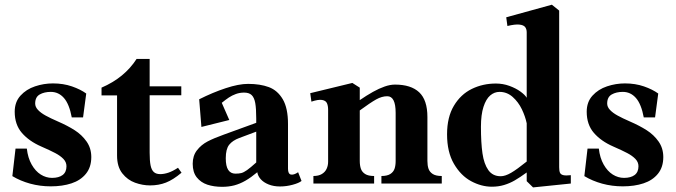

<svg xmlns="http://www.w3.org/2000/svg" viewBox="-20 -780 2872 816"><path d="M32.5 -31.5 46 -148.5H94Q98.5 -109 114.5 -80.8Q130.5 -52.5 153.2 -38.2Q176 -24 201 -24Q230 -24 246.2 -36.2Q262.5 -48.5 262.5 -73.5Q262.5 -91 249.5 -104.5Q236.5 -118 215.2 -129.2Q194 -140.5 155 -157.5Q103.5 -180 73 -215.2Q42.5 -250.5 42.5 -305Q42.5 -346.5 67 -373.5Q91.5 -400.5 128.8 -413Q166 -425.5 205 -425.5Q249 -425.5 285.8 -412.8Q322.5 -400 346.5 -382.5L333 -281H285Q274.5 -337.5 251.8 -363.5Q229 -389.5 196 -389.5Q168 -389.5 148.8 -378.5Q129.5 -367.5 129.5 -340Q129.5 -325.5 141.5 -312.8Q153.5 -300 174 -288.8Q194.5 -277.5 225.5 -264Q267 -246 297.5 -226.5Q328 -207 348 -178.5Q368 -150 368 -112.5Q368 -69.5 345.2 -41.5Q322.5 -13.5 284 -0.8Q245.5 12 196 12Q150 12 108.2 0.5Q66.5 -11 32.5 -31.5Z M477.5 -119V-374.5H411.5V-407.5Q509 -449.5 560.5 -529.5H616V-413H750.5V-375H616V-131Q616 -96.5 620 -77Q624 -57.5 633.8 -48.8Q643.5 -40 661 -40Q677 -40 695.2 -46Q713.5 -52 736.5 -67L751.5 -46Q716 -16 685.2 -4Q654.5 8 618 8Q586 8 554 -3.5Q522 -15 499.8 -43.2Q477.5 -71.5 477.5 -119Z M799 -84Q799 -118 817 -141.2Q835 -164.5 862.2 -178.8Q889.5 -193 931.5 -208L1069 -258V-276Q1069 -319 1064.8 -342.2Q1060.5 -365.5 1049.5 -376Q1038.5 -386.5 1017.5 -386.5Q999 -386.5 982.5 -380.5Q966 -374.5 952.5 -365.5Q939 -356.5 922.5 -343L954.5 -270L836 -240.5L826.5 -358Q884 -387 939.2 -405.2Q994.5 -423.5 1034.5 -423.5Q1085.5 -423.5 1122.5 -409.8Q1159.5 -396 1181.8 -358.2Q1204 -320.5 1204 -253V-63Q1204 -41 1216.2 -38.2Q1228.5 -35.5 1247 -48L1261.5 -11Q1250.5 -2 1223.8 5.2Q1197 12.5 1170 12.5Q1143 12.5 1121.8 4Q1100.5 -4.5 1088.2 -18.2Q1076 -32 1073.5 -48Q1046.5 -25.5 1023 -12Q999.5 1.5 975.8 7.8Q952 14 924 14Q889 14 861.2 4.8Q833.5 -4.5 816.2 -26.2Q799 -48 799 -84ZM1069 -89.5V-220.5L997 -193.5Q968.5 -183 954 -164.8Q939.5 -146.5 939.5 -107.5Q939.5 -73.5 950 -57.8Q960.5 -42 980.5 -42Q995.5 -42 1005.5 -44.5Q1015.5 -47 1029.8 -57Q1044 -67 1069 -89.5Z M1661.5 -96V-300.5Q1661.5 -371 1626 -371Q1603 -371 1578.8 -357.5Q1554.5 -344 1506 -308.5V-352.5Q1539 -375 1565 -389.5Q1591 -404 1614.5 -412.2Q1638 -420.5 1659 -420.5Q1726.5 -420.5 1761.5 -387.8Q1796.5 -355 1796.5 -282.5V-96Q1796.5 -76.5 1801.2 -62.8Q1806 -49 1819.2 -40.5Q1832.5 -32 1857.5 -32V0H1601V-32Q1625.5 -32 1638.8 -40.5Q1652 -49 1656.8 -62.8Q1661.5 -76.5 1661.5 -96ZM1374.5 -93V-313.5Q1374.5 -330.5 1369.5 -341.5Q1364.5 -352.5 1348.8 -355.2Q1333 -358 1303.5 -348L1298.5 -384L1477.5 -427.5L1509 -407.5V-96Q1509 -76.5 1513.8 -62.8Q1518.5 -49 1531.8 -40.5Q1545 -32 1570 -32V0H1312V-32Q1334 -32 1348 -40.5Q1362 -49 1368.2 -62.8Q1374.5 -76.5 1374.5 -93Z M1880 -209Q1880 -282 1909 -330.5Q1938 -379 1985 -402Q2032 -425 2087.5 -425Q2117.5 -425 2145 -415Q2172.5 -405 2192 -390.8Q2211.5 -376.5 2218.5 -364.5V-642.5Q2218.5 -656 2212 -664.8Q2205.5 -673.5 2187.5 -675.5Q2169.5 -677.5 2136.5 -669.5L2131.5 -706.5L2325.5 -760L2356.5 -735V-69.5Q2356.5 -54 2359.8 -46.2Q2363 -38.5 2373.5 -35.8Q2384 -33 2406 -35.5V0L2245.5 16.5L2218.5 -10V-47Q2189.5 -26 2168 -13.5Q2146.5 -1 2122.5 6.2Q2098.5 13.5 2070.5 13.5Q2026 13.5 1982.2 -10Q1938.5 -33.5 1909.2 -83.8Q1880 -134 1880 -209ZM2218.5 -93.5V-256Q2212.5 -285 2197.8 -315.8Q2183 -346.5 2158.8 -368Q2134.5 -389.5 2103 -389.5Q2081 -389.5 2063.2 -374.2Q2045.5 -359 2034.8 -325.8Q2024 -292.5 2024 -241Q2024 -173.5 2030.5 -128.2Q2037 -83 2055.5 -57Q2074 -31 2108 -31Q2127 -31 2152 -45.5Q2177 -60 2218.5 -93.5Z M2463.5 -31.5 2477 -148.5H2525Q2529.5 -109 2545.5 -80.8Q2561.5 -52.5 2584.2 -38.2Q2607 -24 2632 -24Q2661 -24 2677.2 -36.2Q2693.5 -48.5 2693.5 -73.5Q2693.5 -91 2680.5 -104.5Q2667.5 -118 2646.2 -129.2Q2625 -140.5 2586 -157.5Q2534.5 -180 2504 -215.2Q2473.5 -250.5 2473.5 -305Q2473.5 -346.5 2498 -373.5Q2522.5 -400.5 2559.8 -413Q2597 -425.5 2636 -425.5Q2680 -425.5 2716.8 -412.8Q2753.5 -400 2777.5 -382.5L2764 -281H2716Q2705.5 -337.5 2682.8 -363.5Q2660 -389.5 2627 -389.5Q2599 -389.5 2579.8 -378.5Q2560.5 -367.5 2560.5 -340Q2560.5 -325.5 2572.5 -312.8Q2584.5 -300 2605 -288.8Q2625.5 -277.5 2656.5 -264Q2698 -246 2728.5 -226.5Q2759 -207 2779 -178.5Q2799 -150 2799 -112.5Q2799 -69.5 2776.2 -41.5Q2753.5 -13.5 2715 -0.8Q2676.5 12 2627 12Q2581 12 2539.2 0.5Q2497.5 -11 2463.5 -31.5Z"/></svg>

Font: Didactic
Style: Regular
Weight: 400
Designer: Tyler Finck
Foundry: Etcetera Type Co
Version: Version 3.007;FEAKit 1.0